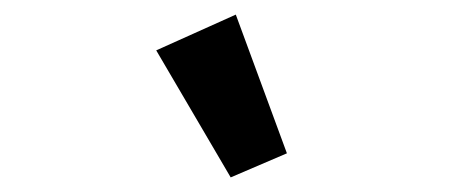

<svg xmlns="http://www.w3.org/2000/svg" viewBox="-20 -818 640 263"><path d="M296 -575 373 -608 303 -798 194 -749Z"/></svg>

Font: IBM Plex Mono SmBld
Style: Italic
Weight: 600
Italic angle: -9.5°
Monospace: yes
Designer: Mike Abbink, Paul van der Laan, Pieter van Rosmalen
Foundry: Bold Monday
Version: Version 2.004